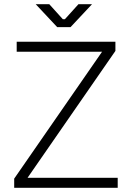

<svg xmlns="http://www.w3.org/2000/svg" viewBox="-20 -900 626 920"><path d="M356 -880 291 -808H281L216 -880H151L254 -770H318L421 -880ZM60 -700V-652H469L48 -44V0H544V-48H112L533 -656V-700Z"/></svg>

Font: Space Text Light
Style: Regular
Weight: 300
Designer: Florian Karsten (Space Text), Colophon Foundry (Space Mono)
Foundry: Florian Karsten
Version: Version 1.003;PS 001.003;hotconv 1.0.88;makeotf.lib2.5.64775